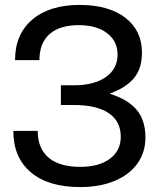

<svg xmlns="http://www.w3.org/2000/svg" viewBox="-20 -745 654 779"><path d="M556 -531Q556 -467 523.5 -428Q491 -389 427 -366V-364Q498 -342 534 -300Q570 -258 570 -187Q570 -127 537.5 -81.5Q505 -36 445 -11Q385 14 305 14Q176 14 105 -46Q34 -106 34 -214H133Q133 -143 177 -105.5Q221 -68 305 -68Q382 -68 426 -101Q470 -134 470 -190Q470 -253 421 -286Q372 -319 280 -319H227V-399H280Q362 -399 409.5 -432.5Q457 -466 457 -523Q457 -578 414.5 -610.5Q372 -643 299 -643Q223 -643 181.5 -607Q140 -571 140 -501H41Q41 -606 111 -665.5Q181 -725 303 -725Q421 -725 488.5 -673Q556 -621 556 -531Z"/></svg>

Font: CST
Style: Regular
Weight: 400
Version: Version 1.00